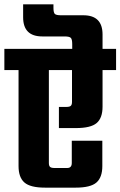

<svg xmlns="http://www.w3.org/2000/svg" viewBox="-40 -860 552 880"><path d="M492 -636V-539H430V-371Q430 -319 403 -296Q376 -273 308 -273H230V-370H265Q279 -370 284.5 -375Q290 -380 290 -393V-539H184V-113Q184 -100 189.5 -95Q195 -90 210 -90H268Q289 -90 289 -113V-215H429V-99Q429 -47 402 -23.5Q375 0 307 0H166Q99 0 72 -23.5Q45 -47 45 -99V-539H-20V-636H291V-658Q291 -680 284.5 -686.5Q278 -693 256 -693H154Q66 -693 66 -781V-840H205V-824Q205 -802 211.5 -796Q218 -790 240 -790H342Q430 -790 430 -702V-636Z"/></svg>

Font: Teko Semibold
Style: Regular
Weight: 600
Designer: Manushi Parikh, Jonny Pinhorn
Foundry: Indian Type Foundry
Version: Version 1.105;PS 1.0;hotconv 1.0.78;makeotf.lib2.5.61930; tt